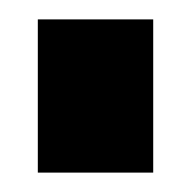

<svg xmlns="http://www.w3.org/2000/svg" viewBox="-20 -178 197 198"><path d="M138 0H19V-158H138Z"/></svg>

Font: Bayformers-TFTCGName
Style: Regular
Weight: 400
Designer: billmoo
Foundry: Bayformers
Version: Version 1.021;Fontself Maker 3.5.4